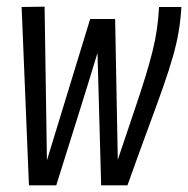

<svg xmlns="http://www.w3.org/2000/svg" viewBox="-20 -557 565 577"><path d="M363 0H284L273 -398Q243 -299 211.5 -199Q180 -99 149 0H67L45 -536L114 -537L121 -75Q154 -182 186 -287.5Q218 -393 251 -500H326L334 -77Q362 -161 382.5 -221Q403 -281 416.5 -325Q430 -369 438.5 -403.5Q447 -438 451.5 -469Q456 -500 458 -536H525Q523 -498 517 -462.5Q511 -427 499.5 -386.5Q488 -346 469.5 -293.5Q451 -241 424.5 -169.5Q398 -98 363 0Z"/></svg>

Font: Georama Condensed
Style: Italic
Weight: 400
Width: 3
Italic angle: -9°
Designer: Jean-Baptiste Levee
Foundry: Production Type
Version: Version 1.000